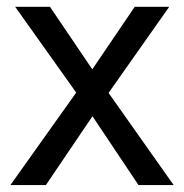

<svg xmlns="http://www.w3.org/2000/svg" viewBox="-20 -535 532 555"><path d="M220.8 -296.2 369.4 -515.4H469.2L272.8 -236.6L112.6 0H10ZM222.2 -236.6 23.8 -515.4H124.4L272.8 -296.2L482 0H380.4Z"/></svg>

Font: 寒蝉端黑体 Light
Style: Regular
Weight: 300
Designer: ChillDuanSans {Warren2060}; 
Source Han Sans {Ryoko NISHIZUKA 西塚涼子 (kana, bopomofo & ideographs); Paul D. Hunt (Latin, G
Foundry: ChillType&Adobe
Version: Version 1.300;Glyphs 3.3 (3306)